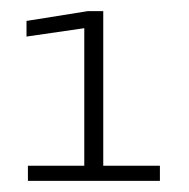

<svg xmlns="http://www.w3.org/2000/svg" viewBox="-20 -699 338 344"><path d="M30 -375H266.5V-402H165V-679H137L27.5 -661.5V-633.5L131 -648.5V-402H30Z"/></svg>

Font: Anybody Light
Style: Regular
Weight: 300
Designer: Tyler Finck
Foundry: Etcetera Type Company
Version: Version 1.111; ttfautohint (v1.8.4)